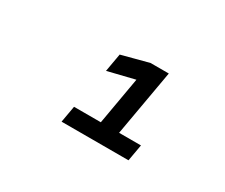

<svg xmlns="http://www.w3.org/2000/svg" viewBox="-64 -847 713 609"><g transform="rotate(30 293.0 -542.0)"><path d="M193.4 -391.1H438.5L449.2 -451.7H369.1L411.6 -693.4H344.7L246.6 -667.5L234.9 -601.1L332.5 -625L302.2 -451.7H204.1Z"/></g></svg>

Font: Cascadia Mono NF SemiLight
Style: Italic
Weight: 350
Italic angle: -10°
Monospace: yes
Designer: Aaron Bell
Foundry: Saja Typeworks
Version: Version 2404.023